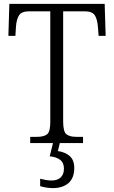

<svg xmlns="http://www.w3.org/2000/svg" viewBox="-20 -734 585 985"><path d="M135 0V-32H170Q205 -32 221.5 -45Q238 -58 238 -108V-676H131Q91 -676 78 -656Q65 -636 62 -599L59 -550H23L28 -714H517L522 -550H486L482 -599Q479 -636 466 -656Q453 -676 413 -676H304V-111Q304 -59 320.5 -45.5Q337 -32 371 -32H406V0ZM251 231Q237 231 219.5 228.5Q202 226 186 221V183Q202 187 216.5 189.5Q231 192 245 192Q274 192 291 176.5Q308 161 308 131Q308 101 288.5 86Q269 71 235 68L254 -9H289L277 41Q314 46 337.5 66.5Q361 87 361 128Q361 179 331.5 205Q302 231 251 231Z"/></svg>

Font: Noto Serif SemiCondensed Light
Style: Regular
Weight: 300
Width: 4
Designer: Monotype Design Team
Foundry: Monotype Imaging Inc.
Version: Version 2.013